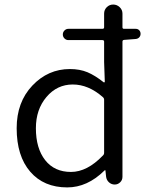

<svg xmlns="http://www.w3.org/2000/svg" viewBox="-20 -816 654 849"><path d="M434.6 -127.9Q440.4 -132.8 440.4 -140.6V-375Q440.4 -381.8 434.6 -386.7Q371.1 -442.4 301.8 -442.4Q232.4 -442.4 185.5 -387.2Q138.7 -332 138.7 -249Q138.7 -160.2 179.7 -107.9Q220.7 -55.7 293.9 -55.7Q365.2 -55.7 434.6 -127.9ZM580.1 -688.5Q589.8 -688.5 595.7 -682.1Q601.6 -675.8 601.6 -666.5Q601.6 -657.2 595.7 -650.9Q589.8 -644.5 580.1 -643.6L528.3 -639.6Q521.5 -638.7 521.5 -631.8V-34.2Q521.5 -19.5 511.2 -9.8Q501 0 487.3 0Q472.7 0 461.9 -9.8Q451.2 -19.5 449.2 -34.2L446.3 -61.5Q446.3 -63.5 444.8 -63.5Q443.4 -63.5 441.4 -61.5Q366.2 12.7 277.3 12.7Q173.8 12.7 113.8 -56.6Q53.7 -126 53.7 -249Q53.7 -364.3 123 -437.5Q192.4 -510.7 289.1 -510.7Q333 -510.7 366.7 -496.6Q400.4 -482.4 438.5 -452.1Q440.4 -451.2 441.9 -452.1Q443.4 -453.1 443.4 -455.1L440.4 -542V-631.8Q440.4 -638.7 432.6 -638.7H282.2Q272.5 -638.7 265.1 -646Q257.8 -653.3 257.8 -663.6Q257.8 -673.8 265.1 -681.2Q272.5 -688.5 282.2 -688.5H432.6Q440.4 -688.5 440.4 -695.3V-755.9Q440.4 -772.5 452.1 -784.2Q463.9 -795.9 480.5 -795.9Q497.1 -795.9 509.3 -784.2Q521.5 -772.5 521.5 -755.9V-695.3Q521.5 -688.5 528.3 -688.5Z"/></svg>

Font: Gen Jyuu Gothic Normal
Style: Regular
Weight: 300
Designer: [Source Han Sans]
Ryoko NISHIZUKA  (kana & ideographs); Paul D. Hunt (Latin, Greek & Cyrillic); Wenlong ZHANG  (bopomofo
Version: Version 1.002.20150607